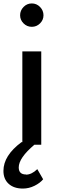

<svg xmlns="http://www.w3.org/2000/svg" viewBox="-35 -841 356 1117"><path d="M82 -752Q82 -780 102 -800.5Q122 -821 150 -821Q178 -821 198 -800.5Q218 -780 218 -752Q218 -725 198 -705Q178 -685 150 -685Q122 -685 102 -705Q82 -725 82 -752ZM116 174V175Q149 175 182 143L216 202Q198 224 165.5 240Q133 256 98 256Q46 256 15.5 228.5Q-15 201 -15 153Q-15 64 90 -14H95V-542H205V1H165Q74 78 74 133Q74 174 116 174Z"/></svg>

Font: Martel Sans DemiBold
Style: Regular
Weight: 600
Designer: Dan Reynolds and Mathieu Réguer
Foundry: Dan Reynolds and Mathieu Réguer
Version: Version 1.001;PS 001.001;hotconv 1.0.70;makeotf.lib2.5.58329